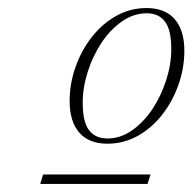

<svg xmlns="http://www.w3.org/2000/svg" viewBox="-20 -715 478 477"><path d="M80 -258 87 -281.5H354L346.5 -258ZM344 -695Q390 -695 414 -667.5Q438 -640 438 -589Q438 -545.5 423.2 -504Q408.5 -462.5 382.5 -429.5Q356.5 -396.5 321.8 -377.2Q287 -358 247 -358Q201 -358 177 -385.5Q153 -413 153 -464Q153 -507.5 167.8 -549Q182.5 -590.5 208.5 -623.5Q234.5 -656.5 269.2 -675.8Q304 -695 344 -695ZM247 -371Q279.5 -371 308.2 -391.2Q337 -411.5 358.8 -444.2Q380.5 -477 393 -516.2Q405.5 -555.5 405.5 -593.5Q405.5 -640.5 390 -661.2Q374.5 -682 344.5 -682Q312 -682 283 -661.8Q254 -641.5 232.2 -608.8Q210.5 -576 198 -536.8Q185.5 -497.5 185.5 -459.5Q185.5 -412.5 201 -391.8Q216.5 -371 247 -371Z"/></svg>

Font: Newsreader 36pt ExtraLight
Style: Italic
Weight: 250
Italic angle: -17°
Designer: Hugues Gentile
Foundry: Production Type
Version: Version 1.003